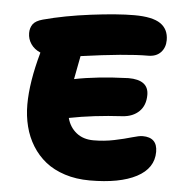

<svg xmlns="http://www.w3.org/2000/svg" viewBox="-52 -727 780 819"><g transform="rotate(5 338.5 -317.5)"><path d="M361.8 42Q303.7 42 255.1 26.4Q206.5 10.7 172.4 -16.6Q138.2 -43.9 114.7 -81.8Q91.3 -119.6 80.1 -164.1Q68.8 -208.5 68.8 -257.8Q68.8 -353.5 105 -482.9Q78.1 -494.6 64 -515.6Q49.8 -536.6 49.8 -562Q49.8 -584 61 -599.9Q72.3 -615.7 103 -624Q193.4 -648.4 305.7 -662.6Q418 -676.8 490.2 -676.8Q568.4 -676.8 602.8 -653.1Q637.2 -629.4 637.2 -583Q637.2 -550.8 617.9 -530.3Q598.6 -509.8 564 -509.8Q468.3 -509.8 276.9 -482.9Q274.9 -470.7 268.1 -437Q261.2 -403.3 257.8 -382.8Q353 -402.3 488.8 -407.2Q575.2 -407.2 575.2 -342.8Q575.2 -297.9 548.6 -272Q522 -246.1 478 -243.2Q353.5 -236.3 250 -215.8Q260.3 -176.8 289.6 -153.3Q318.8 -129.9 362.8 -129.9Q408.7 -129.9 451.9 -138.9Q495.1 -147.9 525.6 -157Q556.2 -166 570.8 -166Q633.8 -166 633.8 -104Q633.8 -33.7 562 4.2Q490.2 42 361.8 42Z"/></g></svg>

Font: Shantell Sans Bouncy
Style: Regular
Weight: 800
Designer: Stephen Nixon, Anya Danilova, Shantell Martin
Foundry: Arrow Type
Version: Version 1.006;[9816181b4]